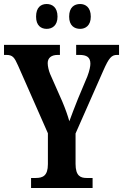

<svg xmlns="http://www.w3.org/2000/svg" viewBox="-20 -938 614 958"><path d="M380 -794C406 -794 433 -810 433 -855C433 -902 406 -918 380 -918C351 -918 325 -902 325 -855C325 -810 351 -794 380 -794ZM213 -794C240 -794 267 -810 267 -855C267 -902 240 -918 213 -918C185 -918 160 -902 160 -855C160 -810 185 -794 213 -794ZM135 0H442V-50H412C382 -50 357 -60 357 -120V-272L496 -587C523 -648 536 -664 564 -664H574V-714H360V-664H376C412 -664 431 -653 431 -620C431 -608 427 -586 416 -557L369 -445C352 -402 337 -364 326 -333C317 -364 307 -393 291 -431L230 -569C223 -586 218 -608 218 -623C218 -648 235 -664 268 -664H279V-714H0V-664H11C44 -664 52 -651 70 -611L219 -273V-119C219 -61 194 -50 158 -50H135Z"/></svg>

Font: Noto Serif Khmer ExtraCondensed
Style: Bold
Weight: 700
Width: 2
Designer: Danh Hong and the Monotype Design Team
Foundry: Monotype Imaging Inc.
Version: Version 2.004